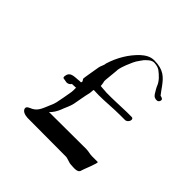

<svg xmlns="http://www.w3.org/2000/svg" viewBox="-164 -746 894 894"><g transform="rotate(45 282.5 -299.5)"><path d="M480 -5C481 -13 514 -88 506 -88H468C454 -88 441 -93 426 -93L181 -92C194 -102 207 -124 213 -140C219 -158 232 -181 236 -202C236 -202 250 -280 251 -280C254 -289 254 -302 255 -310L257 -312L289 -311C336 -311 377 -316 426 -316H457C478 -316 489 -350 467 -348H438C391 -347 350 -344 304 -345C304 -346 267 -347 266 -348C265 -349 266 -356 265 -357C264 -363 264 -368 262 -373C259 -374 270 -457 268 -456C270 -470 276 -487 281 -500C289 -519 298 -543 310 -557C309 -557 322 -573 321 -573C326 -579 329 -581 333 -585C343 -594 352 -602 368 -601C382 -600 393 -597 402 -591C422 -576 443 -557 452 -532C454 -527 457 -522 461 -515C468 -504 473 -491 485 -487C495 -483 507 -484 511 -495C516 -508 505 -511 495 -513C486 -524 475 -540 467 -551C443 -583 420 -609 358 -609C331 -609 311 -595 293 -579C256 -543 227 -497 209 -439C209 -427 200 -415 198 -403C198 -402 183 -317 184 -317C183 -312 191 -306 191 -301L189 -295C182 -295 176 -295 171 -294C145 -292 119 -293 115 -265C113 -255 115 -250 124 -250L142 -247C150 -247 161 -252 164 -260C173 -260 180 -261 191 -261L190 -256C190 -250 191 -245 190 -240C190 -240 189 -225 188 -224C188 -223 175 -150 174 -149C172 -139 168 -130 164 -121C150 -89 143 -61 115 -47C105 -42 86 -37 90 -23C94 -9 111 -3 130 -2L387 -1C390 -1 411 6 411 6C417 8 421 9 425 9C445 10 476 15 480 -5Z"/></g></svg>

Font: Photofail
Style: It
Weight: 400
Foundry: Cannot Into Space Fonts
Version: Version 0.97